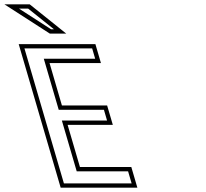

<svg xmlns="http://www.w3.org/2000/svg" viewBox="-239 -872 956 892"><path d="M371.1 -96H132.4L75.1 -292H285.1L258.7 -382H48.7L-8.8 -579H229.9L204.2 -667H-152.1L42.9 0H399.2ZM-7.6 -716H68.6L-101.2 -852H-218.7ZM356.1 -76 372.5 -20H57.9L-125.4 -647H189.2L203.2 -599H-35.5L33.8 -362H243.8L258.4 -312H48.4L117.4 -76ZM-1.8 -736 -150.7 -832H-108.2L11.7 -736Z"/></svg>

Font: Din Kursivschrift
Style: BreitLeftGho
Weight: 400
Version: Version 1.089